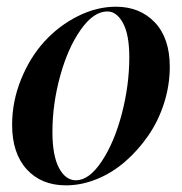

<svg xmlns="http://www.w3.org/2000/svg" viewBox="-20 -540 541 572"><path d="M485.8 -340.8Q485.8 -286.1 468.8 -232.7Q451.7 -179.2 421.4 -135.5Q391.1 -91.8 352.5 -58.3Q314 -24.9 268.1 -6.3Q222.2 12.2 176.8 12.2Q103 12.2 59.6 -35.6Q16.1 -83.5 16.1 -168Q16.1 -237.8 42.7 -303.5Q69.3 -369.1 112.3 -416.3Q155.3 -463.4 211.7 -491.7Q268.1 -520 325.2 -520Q397 -520 441.4 -473.1Q485.8 -426.3 485.8 -340.8ZM136.2 -147Q136.2 -76.2 155.8 -39.6Q175.3 -2.9 206.1 -2.9Q245.6 -2.9 283.2 -59.6Q320.8 -116.2 343 -201.4Q365.2 -286.6 365.2 -369.1Q365.2 -437 346.4 -471.4Q327.6 -505.9 299.8 -505.9Q258.8 -505.9 220.5 -451.4Q182.1 -397 159.2 -313.5Q136.2 -230 136.2 -147Z"/></svg>

Font: Nyght Serif Medium Italic
Style: Regular
Weight: 500
Italic angle: -16°
Designer: Maksym Kobuzan
Version: Version 0.410;Glyphs 3.1.2 (3151)